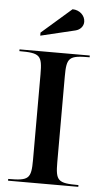

<svg xmlns="http://www.w3.org/2000/svg" viewBox="-56 -838 463 874"><g transform="rotate(5 175.5 -401.5)"><path d="M103.5 -670.4 261.5 -708.2C282.5 -713.3 297.5 -730 297.5 -750.4C297.5 -779.4 271.6 -803 239.6 -803L103.5 -684.4ZM15 0H336V-8C241.5 -8 231 -17.9 231 -105V-495C231 -582.1 241.5 -592 336 -592V-600H15V-592C109.5 -592 120 -582.1 120 -495V-105C120 -17.9 109.5 -8 15 -8Z"/></g></svg>

Font: Prida01
Style: Bold
Weight: 700
Designer: gluk
Foundry: gluk
Version: Version 00.072